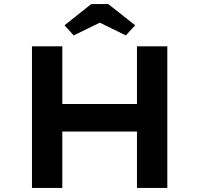

<svg xmlns="http://www.w3.org/2000/svg" viewBox="-20 -929 985 949"><path d="M657 0V-700H807V0ZM138 0V-700H288V0ZM198 -279 200 -415H734V-279ZM344 -754 299 -804 431 -909H515L648 -804L602 -754L459 -824H488Z"/></svg>

Font: Lexend Giga SemiBold
Style: Regular
Weight: 600
Designer: Bonnie Shaver-Troup, Thomas Jockin
Foundry: Lexend
Version: Version 1.007